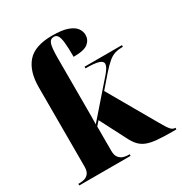

<svg xmlns="http://www.w3.org/2000/svg" viewBox="-178 -897 972 1027"><g transform="rotate(-30 308.0 -383.5)"><path d="M15 0V-10H26Q39 -10 54 -14.5Q69 -19 79.5 -32.5Q90 -46 90 -74V-563Q90 -661 136 -714Q182 -767 289 -767Q351 -767 385 -754.5Q419 -742 433 -722.5Q447 -703 447 -681Q447 -651 423 -631Q399 -611 333 -611Q333 -669 329.5 -700.5Q326 -732 317.5 -744.5Q309 -757 295 -757Q272 -757 264 -734Q256 -711 256 -647V-334Q256 -311 256 -287Q256 -263 255 -239L433 -443Q461 -476 461 -494Q461 -511 436 -518.5Q411 -526 357 -526V-536H588V-526Q561 -526 540 -520Q519 -514 498 -496.5Q477 -479 447 -445L383 -371L549 -82Q575 -36 587 -23Q599 -10 613 -10H615V0H590Q534 0 496.5 -3.5Q459 -7 434.5 -16.5Q410 -26 393 -44Q376 -62 361 -92L279 -251L256 -225V-75Q256 -47 267.5 -33Q279 -19 294 -14.5Q309 -10 320 -10H332V0Z"/></g></svg>

Font: Noto Serif Display SemiCondensed ExtraBold
Style: Regular
Weight: 800
Width: 4
Designer: Monotype Design Team
Foundry: Monotype Imaging Inc.
Version: Version 2.009